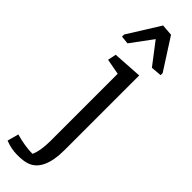

<svg xmlns="http://www.w3.org/2000/svg" viewBox="-399 -813 1029 1029"><g transform="rotate(45 115.0 -298.5)"><path d="M113.3 42V-465.3L23.9 -481.9L33.7 -529.8L201.2 -540.5V22.9Q201.2 183.6 113.3 213.9Q85.4 223.6 39.6 223.1Q-6.3 223.1 -50.8 205.1L-33.2 141.1Q36.6 161.1 93.8 161.1Q113.3 118.7 113.3 42ZM281.2 -622.6 220.2 -617.7 126 -740.7 35.2 -617.7 -11.2 -622.6V-638.2L102.5 -820.3L167.5 -815.4L281.2 -638.2Z"/></g></svg>

Font: NoticiaText-Regular
Style: Regular
Weight: 400
Designer: JM Sole
Foundry: JM Sole
Version: Version 1.003